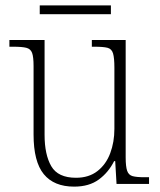

<svg xmlns="http://www.w3.org/2000/svg" viewBox="-20 -685 595 715"><path d="M256 10Q181 10 143 -36.5Q105 -83 105 -184V-439Q105 -473 99.5 -488Q94 -503 78 -507Q62 -511 30 -511H15V-536H146V-183Q146 -109 171 -66Q196 -23 263 -23Q311 -23 343 -48Q375 -73 390.5 -114.5Q406 -156 406 -205V-433Q406 -469 401 -486Q396 -503 380.5 -507Q365 -511 332 -511H322V-536H448V-99Q448 -65 453.5 -49Q459 -33 474 -29Q489 -25 518 -25H535V0H414L409 -85H405Q384 -43 348 -16.5Q312 10 256 10ZM128 -632V-665H393V-632Z"/></svg>

Font: Noto Serif Tamil SemiCondensed ExtraLight
Style: Italic
Weight: 200
Width: 4
Italic angle: -12°
Designer: Indian Type Foundry, Tom Grace, and the Monotype Design Team
Foundry: Monotype Imaging Inc.
Version: Version 2.003; ttfautohint (v1.8.4.7-5d5b)